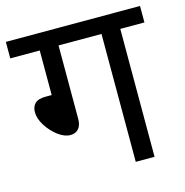

<svg xmlns="http://www.w3.org/2000/svg" viewBox="-95 -711 768 799"><g transform="rotate(-15 289.0 -311.0)"><path d="M208 -551V-234Q208 -208 195.5 -193Q183 -178 160 -178Q134 -178 106.5 -199Q79 -220 60 -250Q41 -280 41 -308Q41 -331 54.5 -345Q68 -359 102 -359H127V-551H0V-622H578V-551H474V0H393V-551Z"/></g></svg>

Font: Noto Sans
Style: Italic
Weight: 400
Italic angle: -12°
Designer: Monotype Design Team
Foundry: Monotype Imaging Inc.
Version: Version 2.013; ttfautohint (v1.8.4.7-5d5b)